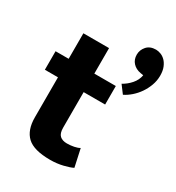

<svg xmlns="http://www.w3.org/2000/svg" viewBox="-176 -844 873 952"><g transform="rotate(30 260.0 -368.0)"><path d="M355 -374H232V-171Q232 -138 246.5 -125Q261 -112 287 -112Q307 -112 327 -116Q347 -120 358 -127L380 -26Q363 -17 328.5 -8.5Q294 0 255 0Q162 0 123.5 -36Q85 -72 85 -145V-374H10V-480H85V-626H232V-480H355ZM429 -597Q401 -602 384 -620.5Q367 -639 367 -667Q367 -694 385.5 -715Q404 -736 438 -736Q451 -736 465.5 -730.5Q480 -725 492 -713Q504 -701 512 -681.5Q520 -662 520 -634Q520 -605 510 -578Q500 -551 484.5 -528.5Q469 -506 448.5 -488Q428 -470 407 -460L374 -504Q400 -518 420.5 -541.5Q441 -565 446 -594Z"/></g></svg>

Font: Mukta Mahee ExtraBold
Style: Regular
Weight: 800
Designer: Shuchita Grover, Noopur Datye, Girish Dalvi, Yashodeep Gholap
Foundry: Ek Type
Version: Version 2.538;PS 1.000;hotconv 16.6.51;makeotf.lib2.5.65220;